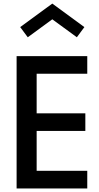

<svg xmlns="http://www.w3.org/2000/svg" viewBox="-20 -1068 563 1088"><path d="M474.5 0H74.1V-750H474.5V-650H187.7V-425.9H463.6V-325.9H187.7V-100H474.5ZM94.5 -914.5 276.4 -1047.7 458.2 -914.5 415.5 -856.8 276.4 -958.6 137.3 -856.8Z"/></svg>

Font: Spartan MB SemBd
Style: Regular
Weight: 600
Designer: Matt Bailey, Mirko Velimirovic
Foundry: Matt Bailey
Version: Version 1.005